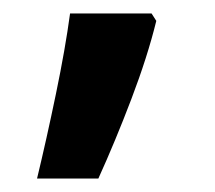

<svg xmlns="http://www.w3.org/2000/svg" viewBox="-20 -136 319 285"><path d="M212 -105Q199 -52 175 11Q151 74 126 129H35Q49 71 63 3.5Q77 -64 84 -116H205Z"/></svg>

Font: Noto Sans Tangsa SemiBold
Style: Regular
Weight: 600
Version: Version 1.504